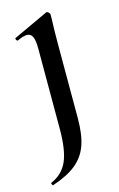

<svg xmlns="http://www.w3.org/2000/svg" viewBox="-108 -443 477 771"><g transform="rotate(-15 130.5 -57.0)"><path d="M181 -363Q179 -321 179 -264V48Q179 116 163.5 159.5Q148 203 112.5 232Q77 261 14 282Q12 283 9.5 277.5Q7 272 9 271Q58 250 78 204Q98 158 98 71V-263Q98 -297 91 -312.5Q84 -328 68 -328Q52 -328 28 -316H27Q23 -316 20.5 -321Q18 -326 21 -328L165 -395L168 -396Q172 -396 176.5 -391.5Q181 -387 181 -384Z"/></g></svg>

Font: Cormorant Garamond SemiBold
Style: Regular
Weight: 600
Designer: Christian Thalmann (Catharsis Fonts)
Foundry: Catharsis Fonts
Version: Version 4.000